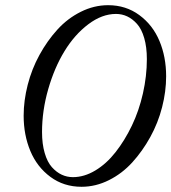

<svg xmlns="http://www.w3.org/2000/svg" viewBox="-20 -696 651 729"><path d="M289.6 13.2Q222.2 13.2 171.4 -24.4Q120.6 -62 95.2 -122.8Q69.8 -183.6 69.8 -256.8Q69.8 -314 85.2 -374Q100.6 -434.1 129.9 -487.5Q159.2 -541 197.8 -583.5Q236.3 -626 286.6 -651.1Q336.9 -676.3 390.6 -676.3Q458 -676.3 509 -638.7Q560.1 -601.1 585.4 -540.5Q610.8 -480 610.8 -406.2Q610.8 -349.1 595.5 -289.1Q580.1 -229 550.5 -175.5Q521 -122.1 482.4 -79.6Q443.8 -37.1 393.6 -12Q343.3 13.2 289.6 13.2ZM256.8 -23.4Q299.8 -23.4 342 -48.8Q384.3 -74.2 418.9 -118.4Q453.6 -162.6 480.7 -219Q507.8 -275.4 522.7 -341.3Q537.6 -407.2 537.6 -471.7Q537.6 -517.1 527.6 -551.5Q517.6 -585.9 500.2 -605.2Q482.9 -624.5 462.9 -633.8Q442.9 -643.1 420.4 -643.1Q367.2 -643.1 315.2 -603.8Q263.2 -564.5 224.9 -501.7Q186.5 -439 163.1 -357.4Q139.6 -275.9 139.6 -194.8Q139.6 -149.4 149.7 -115Q159.7 -80.6 177 -61.3Q194.3 -42 214.4 -32.7Q234.4 -23.4 256.8 -23.4Z"/></svg>

Font: Elstob 14pt
Style: Italic
Weight: 400
Italic angle: -20°
Designer: Peter S. Baker
Version: Version 1.015